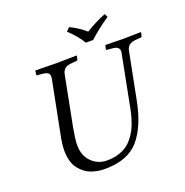

<svg xmlns="http://www.w3.org/2000/svg" viewBox="-143 -943 1047 1084"><g transform="rotate(-20 380.0 -401.0)"><path d="M306 10Q286 10 266.5 7Q247 4 225.5 -3.5Q204 -11 186.5 -24.5Q169 -38 154.5 -56.5Q140 -75 132 -103Q124 -131 124 -166Q124 -198 131 -236L197 -572Q198 -579 198 -585Q198 -600 187.5 -607Q177 -614 153 -616L128 -618Q120 -618 122 -626L125 -645L128 -647Q218 -645 249 -645Q282 -645 372 -647L374 -645L370 -626Q368 -618 361 -618L336 -616Q306 -614 292.5 -603.5Q279 -593 274 -572L215 -269Q203 -201 203 -171Q203 -116 230 -81Q270 -31 334 -31Q368 -31 396.5 -39Q425 -47 446 -60Q467 -73 484 -93Q501 -113 512.5 -133Q524 -153 533.5 -179.5Q543 -206 548.5 -227.5Q554 -249 559 -277L616 -570Q618 -578 618 -584Q618 -594 613 -601Q608 -608 598.5 -611.5Q589 -615 573 -616L547 -618Q539 -618 541 -626L545 -645L547 -647Q637 -645 652 -645Q668 -645 758 -647L760 -645L756 -626Q754 -618 747 -618L722 -616Q692 -614 678 -603Q664 -592 660 -570L606 -295Q578 -147 511 -68.5Q444 10 306 10ZM447 -697Q421 -742 368 -792L388 -812Q440 -787 481 -751Q544 -790 602 -812L612 -792Q552 -752 490 -697Z"/></g></svg>

Font: Linux Libertine O
Style: Italic
Weight: 400
Italic angle: -12°
Designer: Philipp H. Poll
Foundry: Philipp H. Poll
Version: Version 5.1.6